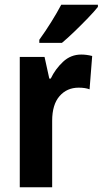

<svg xmlns="http://www.w3.org/2000/svg" viewBox="-20 -786 431 806"><path d="M321 -557Q343 -557 367 -551L356 -411Q338 -418 310 -418Q261 -418 230 -382.5Q199 -347 199 -279V0H63V-547H167L187 -456H193Q212 -496 244.5 -526.5Q277 -557 321 -557ZM391 -757Q376 -738 349.5 -710.5Q323 -683 293.5 -654.5Q264 -626 240 -606H145V-619Q171 -655 195 -693.5Q219 -732 237 -766H391Z"/></svg>

Font: Noto Sans Thai Cond
Style: Bold
Weight: 700
Width: 3
Designer: Monotype Design Team
Foundry: Monotype Imaging Inc.
Version: Version 2.002; ttfautohint (v1.8.4.7-5d5b)